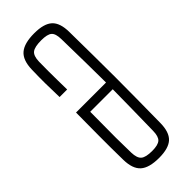

<svg xmlns="http://www.w3.org/2000/svg" viewBox="-262 -840 880 880"><g transform="rotate(-45 178.0 -399.5)"><path d="M182.5 5.5Q118 5.5 89.5 -20Q61 -45.5 60 -104.5Q58.5 -186.5 59 -261Q59.5 -335.5 60 -411H254.5Q254.5 -475 253.2 -542.5Q252 -610 250.5 -696Q250 -732.5 235.5 -745.2Q221 -758 181.5 -758Q138.5 -758 122.2 -745.2Q106 -732.5 105 -696Q104.5 -664.5 104.5 -635Q104.5 -605.5 105 -575.8Q105.5 -546 106 -514.5H57Q55.5 -565.5 55 -604.2Q54.5 -643 56 -693.5Q57.5 -753 87 -778.2Q116.5 -803.5 181.5 -803.5Q244 -803.5 271.5 -778.2Q299 -753 299.5 -693.5Q300.5 -612.5 301.2 -540.2Q302 -468 302 -399Q302 -330 301.2 -257.8Q300.5 -185.5 299.5 -104.5Q299 -45.5 271.8 -20Q244.5 5.5 182.5 5.5ZM182.5 -39.5Q221 -39.5 235.5 -52.8Q250 -66 250.5 -102.5Q252 -181 253 -245Q254 -309 254.5 -367.5H108.5Q108.5 -321 108 -281.5Q107.5 -242 107.5 -199.8Q107.5 -157.5 109 -102.5Q110 -66 125.5 -52.8Q141 -39.5 182.5 -39.5Z"/></g></svg>

Font: Big Shoulders Text ExtraLight
Style: Regular
Weight: 250
Version: Version 2.002